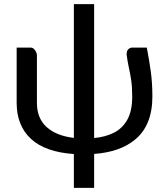

<svg xmlns="http://www.w3.org/2000/svg" viewBox="-20 -738 810 928"><path d="M435 170H337V6.5Q198.5 -3 129.5 -67Q60.5 -131 60.5 -241V-508H128.5Q140.5 -508 149.5 -495Q158.5 -482 158.5 -470V-241Q158.5 -166 205.5 -123.8Q252.5 -81.5 337 -71.5V-718H435V-71Q488 -75.5 529.5 -96Q571 -116.5 595 -158.8Q619 -201 619 -271.5Q619 -318 614 -351.2Q609 -384.5 602.5 -412.5Q596 -443 592 -475Q592 -493 600.8 -500.5Q609.5 -508 619.5 -508H689.5Q701.5 -446 709 -390.8Q716.5 -335.5 716.5 -271.5Q716.5 -132 632.5 -63Q560 -3 435 6Z"/></svg>

Font: Verano Sans Medium
Style: Regular
Weight: 500
Designer: Lukasz Dziedzic with Adam Twardoch and Botio Nikoltchev
Foundry: tyPoland Lukasz Dziedzic
Version: Version 3.001;December 28, 2019;FontCreator 12.0.0.2547 64-b